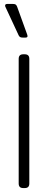

<svg xmlns="http://www.w3.org/2000/svg" viewBox="-20 -956 244 976"><path d="M75 -776 8 -920Q6 -923 6 -928Q6 -936 18 -936H45Q55 -936 59.5 -933Q64 -930 67 -922L118 -781L120 -773Q120 -765 110 -765H95Q87 -765 82.5 -767.5Q78 -770 75 -776ZM75 -23V-657Q75 -680 98 -680H106Q129 -680 129 -657V-23Q129 0 106 0H98Q75 0 75 -23Z"/></svg>

Font: Mitr ExtraLight
Style: Regular
Weight: 250
Designer: Thanarat Vachiruckul
Foundry: Cadson Demak Co.,Ltd.
Version: Version 1.000